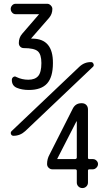

<svg xmlns="http://www.w3.org/2000/svg" viewBox="-20 -750 540 990"><path d="M376 61.5V-124H375H374L275.4 68.4V69.3V70.3H367.2Q376 69.3 376 61.5ZM459 70.3Q469.7 70.3 477.5 78.1Q485.4 85.9 485.4 95.7Q485.4 106.4 477.1 114.7Q468.8 123 459 123H440.4Q434.6 123 433.6 128.9V191.4Q433.6 203.1 425.3 211.4Q417 219.7 404.8 219.7Q392.6 219.7 384.3 211.4Q376 203.1 376 191.4V130.9Q376 123 367.2 123H249Q239.3 123 231 115.2Q222.7 107.4 222.7 95.7Q222.7 69.3 235.4 46.9L355.5 -190.4Q370.1 -218.8 402.3 -217.8Q416 -217.8 424.8 -209Q433.6 -200.2 433.6 -185.5V63.5Q433.6 70.3 440.4 70.3ZM233.4 -658.2 140.6 -551.8 139.6 -550.8H140.6H146.5Q253.9 -550.8 252.9 -424.8Q252.9 -352.5 222.7 -319.3Q192.4 -286.1 128.9 -286.1Q93.8 -286.1 67.4 -296.9Q41 -307.6 41 -337.9Q41 -347.7 48.8 -353Q56.6 -358.4 65.4 -352.5Q93.8 -338.9 126 -338.9Q160.2 -338.9 176.8 -357.9Q193.4 -377 193.4 -424.8Q193.4 -469.7 174.8 -485.8Q156.2 -502 102.5 -502Q91.8 -502 84.5 -509.3Q77.1 -516.6 77.1 -528.3Q77.1 -555.7 93.8 -575.2L180.7 -675.8L181.6 -676.8H180.7H60.5Q49.8 -676.8 42.5 -685.1Q35.2 -693.4 35.2 -704.1Q35.2 -713.9 42.5 -722.2Q49.8 -730.5 60.5 -730.5H223.6Q233.4 -730.5 241.7 -722.2Q250 -713.9 250 -704.1Q250 -677.7 233.4 -658.2ZM49.8 -49.8Q40 -49.8 36.6 -58.6Q33.2 -67.4 40 -74.2L389.6 -406.2Q416 -430.7 450.2 -429.7Q458 -429.7 461.9 -420.9Q465.8 -412.1 460 -406.2L110.4 -74.2Q84 -49.8 49.8 -49.8Z"/></svg>

Font: Rounded Mgen+ 1m regular
Style: Regular
Weight: 400
Designer: [Source Han Sans]
Ryoko NISHIZUKA  (kana & ideographs); Paul D. Hunt (Latin, Greek & Cyrillic); Wenlong ZHANG  (bopomofo
Version: Version 1.059.20150602